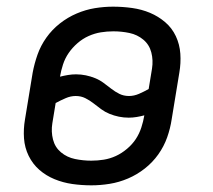

<svg xmlns="http://www.w3.org/2000/svg" viewBox="-20 -548 640 576"><path d="M254 8Q225 8 197 4Q169 0 143.5 -10.5Q118 -21 98 -38.5Q78 -56 66 -80.5Q54 -105 52 -133Q50 -161 55 -190L78 -330Q83 -357 92.5 -384Q102 -411 119 -435Q136 -459 159.5 -477.5Q183 -496 210 -507.5Q237 -519 264.5 -523.5Q292 -528 319 -528Q348 -528 376.5 -524Q405 -520 430 -509.5Q455 -499 475.5 -481.5Q496 -464 507.5 -439.5Q519 -415 521 -387Q523 -359 518 -330L495 -190Q491 -163 481.5 -136Q472 -109 455 -85Q438 -61 414.5 -42.5Q391 -24 364 -12.5Q337 -1 309 3.5Q281 8 254 8ZM367 -260Q382 -260 397 -266.5Q412 -273 426 -281L436 -342Q440 -367 434 -390.5Q428 -414 410 -429Q392 -444 368.5 -449Q345 -454 320 -454Q301 -454 282.5 -451Q264 -448 246 -440Q228 -432 212.5 -418.5Q197 -405 186 -389Q175 -373 169 -354.5Q163 -336 160 -318Q172 -321 184 -323Q196 -325 208 -325Q223 -325 237.5 -322Q252 -319 265.5 -313.5Q279 -308 290.5 -299.5Q302 -291 313.5 -282Q325 -273 338 -266.5Q351 -260 367 -260ZM254 -66Q273 -66 291.5 -69Q310 -72 327.5 -80Q345 -88 361 -101.5Q377 -115 387.5 -131Q398 -147 404 -165.5Q410 -184 413 -202Q402 -199 390 -197Q378 -195 366 -195Q351 -195 336.5 -198Q322 -201 308.5 -206.5Q295 -212 283.5 -220.5Q272 -229 260.5 -238Q249 -247 236 -253.5Q223 -260 207 -260Q192 -260 177 -253.5Q162 -247 147 -239L137 -178Q133 -153 139 -129.5Q145 -106 163 -91Q181 -76 205 -71Q229 -66 254 -66Z"/></svg>

Font: Iosevka Extended Oblique
Style: Regular
Weight: 400
Width: 7
Italic angle: -9°
Monospace: yes
Designer: Belleve Invis
Foundry: Belleve Invis
Version: Version 32.0.1; ttfautohint (v1.8.4)